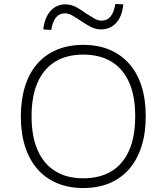

<svg xmlns="http://www.w3.org/2000/svg" viewBox="-20 -939 839 967"><path d="M399 8Q326 8 267.5 -16.5Q209 -41 168.5 -87.5Q128 -134 106.5 -200.5Q85 -267 85 -352Q85 -437 106 -504Q127 -571 167.5 -617.5Q208 -664 266.5 -688.5Q325 -713 399 -713Q474 -713 532 -688.5Q590 -664 631 -617.5Q672 -571 693 -504.5Q714 -438 714 -353Q714 -268 692.5 -201Q671 -134 630.5 -87.5Q590 -41 532 -16.5Q474 8 399 8ZM399 -41Q482 -41 540.5 -76Q599 -111 630 -180.5Q661 -250 661 -353Q661 -456 630 -525Q599 -594 540.5 -629Q482 -664 399 -664Q317 -664 259 -629Q201 -594 170 -525Q139 -456 139 -353Q139 -251 170 -181.5Q201 -112 259 -76.5Q317 -41 399 -41ZM238 -788 198 -791Q205 -851 234.5 -884Q264 -917 310 -917Q338 -917 364 -903Q390 -889 414 -871Q437 -856 455.5 -845.5Q474 -835 491 -835Q520 -835 537 -856Q554 -877 561 -919L601 -917Q595 -856 565 -823.5Q535 -791 489 -791Q461 -791 435.5 -804.5Q410 -818 384 -836Q362 -851 343 -861.5Q324 -872 307 -872Q279 -872 262 -851Q245 -830 238 -788Z"/></svg>

Font: Nunito Sans 7pt ExtraLight
Style: Regular
Weight: 250
Designer: Vernon Adams
Foundry: Vernon Adams
Version: Version 3.101;gftools[0.9.27]